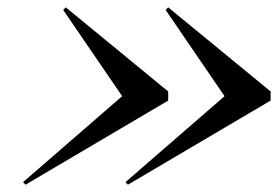

<svg xmlns="http://www.w3.org/2000/svg" viewBox="-20 -650 760 525"><path d="M314 -387 152.8 -622.8 159.9 -629.9 439.9 -399.9V-375L49.8 -145L43 -151.9ZM594 -387 432.9 -622.8 439.9 -629.9 720 -399.9V-375L329.8 -145L323 -151.9Z"/></svg>

Font: Bodoni* 16
Style: Italic
Weight: 400
Italic angle: -13°
Version: Version 2.000